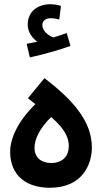

<svg xmlns="http://www.w3.org/2000/svg" viewBox="-20 -885 486 907"><path d="M121 -614C184 -627 263 -650 313 -668L295 -729C276 -722 255 -715 232 -708C209 -717 180 -738 180 -767C180 -786 196 -799 219 -799C234 -799 247 -796 260 -793L268 -857C253 -862 235 -865 217 -865C163 -865 111 -835 111 -768C111 -735 131 -706 156 -688C143 -685 128 -682 106 -678ZM215 2C373 2 414 -113 414 -188C414 -313 324 -413 190 -516L112 -421L147 -393C61 -309 28 -228 28 -168C28 -53 108 2 215 2ZM222 -115C177 -115 143 -139 143 -187C143 -226 167 -280 222 -332C292 -271 305 -230 305 -194C305 -150 278 -115 222 -115Z"/></svg>

Font: Noto Sans Arabic UI SmBd
Style: Regular
Weight: 600
Designer: Monotype Design Team, Nadine Chahine and Nizar Qandah
Foundry: Monotype Imaging Inc.
Version: Version 2.010